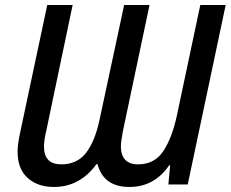

<svg xmlns="http://www.w3.org/2000/svg" viewBox="-20 -734 918 764"><path d="M194 10Q130 10 90 -26Q50 -62 50 -130Q50 -146 52.5 -164Q55 -182 59 -201L168 -714H269L164 -213Q160 -196 157.5 -180Q155 -164 155 -151Q155 -80 224 -80Q287 -80 322.5 -126Q358 -172 376 -257L474 -714H575L469 -212Q466 -195 463.5 -179Q461 -163 461 -151Q461 -117 478 -98.5Q495 -80 529 -80Q595 -80 630 -133Q665 -186 684 -275L777 -714H878L727 0H650L657 -76H653Q594 10 495 10Q392 10 368 -81H364Q298 10 194 10Z"/></svg>

Font: Noto Sans SemiCondensed Medium
Style: Italic
Weight: 500
Width: 4
Italic angle: -12°
Designer: Monotype Design Team
Foundry: Monotype Imaging Inc.
Version: Version 2.013; ttfautohint (v1.8.4.7-5d5b)